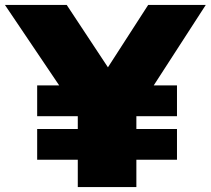

<svg xmlns="http://www.w3.org/2000/svg" viewBox="-51 -760 856 780"><path d="M100 -111V-236H265V-288H100V-413H189.5L-31 -740H220L387.5 -486.5L551 -740H785L573.5 -413H668V-288H503V-236H668V-111H503V0H265V-111Z"/></svg>

Font: Encode Sans Exp Black
Style: Regular
Weight: 900
Width: 7
Designer: Multiple Designers
Foundry: Impallari Type
Version: Version 3.002; ttfautohint (v1.8.3) -l 8 -r 50 -G 200 -x 14 